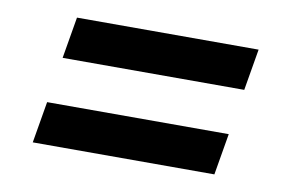

<svg xmlns="http://www.w3.org/2000/svg" viewBox="-46 -568 691 456"><g transform="rotate(10 300.0 -340.0)"><path d="M528 -395H90L107 -495H545ZM55 -185 72 -285H510L493 -185Z"/></g></svg>

Font: Zed Sans Extended
Style: Bold Italic
Weight: 700
Width: 7
Italic angle: -9°
Designer: Belleve Invis
Foundry: Belleve Invis
Version: Version 1.0.0; ttfautohint (v1.8.4)